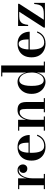

<svg xmlns="http://www.w3.org/2000/svg" viewBox="1225 -2015 800 3290"><g transform="rotate(-90 1625.0 -370.0)"><path d="M203 -214Q203 -261.5 211.8 -307Q220.5 -352.5 239 -389.2Q257.5 -426 286 -447.8Q314.5 -469.5 354 -469.5Q386 -469.5 408 -456.5Q430 -443.5 441.2 -422.5Q452.5 -401.5 452.5 -378Q452.5 -347 432.8 -324.5Q413 -302 380.5 -302Q347.5 -302 327.2 -321.8Q307 -341.5 307 -369.5Q307 -402.5 328.2 -421.8Q349.5 -441 380 -441Q400.5 -441 416.8 -432.2Q433 -423.5 442.2 -409.2Q451.5 -395 451.5 -378H432Q432 -397.5 421.8 -413.8Q411.5 -430 393.5 -439.8Q375.5 -449.5 352 -449.5Q321.5 -449.5 296 -430.2Q270.5 -411 252.2 -377.8Q234 -344.5 224.2 -302Q214.5 -259.5 214.5 -214ZM214.5 -460V-19.5H289.5V0H29V-19.5H96V-440.5H29V-460Z M754 10Q686.5 10 633.2 -18.2Q580 -46.5 549 -100Q518 -153.5 518 -230Q518 -306.5 547.5 -360Q577 -413.5 629 -441.5Q681 -469.5 749 -469.5Q822 -469.5 867.8 -440.2Q913.5 -411 935.2 -363.2Q957 -315.5 957 -261H585V-281H825.5Q825 -308.5 823 -338.2Q821 -368 813.5 -393.5Q806 -419 790.8 -434.8Q775.5 -450.5 749 -450.5Q719.5 -450.5 700.5 -433.2Q681.5 -416 670.8 -386Q660 -356 655.8 -317.5Q651.5 -279 651.5 -236Q651.5 -189.5 656.8 -149.2Q662 -109 675 -78.5Q688 -48 711.2 -30.5Q734.5 -13 770.5 -13Q835.5 -13 878.8 -47.2Q922 -81.5 941 -134H962.5Q943 -72.5 891.8 -31.2Q840.5 10 754 10Z M1217 -460V-19.5H1274V0H1031.5V-19.5H1098.5V-440.5H1031.5V-460ZM1522 -319.5V-19.5H1588.5V0H1346V-19.5H1403.5V-306Q1403.5 -348 1399.8 -376.2Q1396 -404.5 1384.8 -418.8Q1373.5 -433 1350 -433Q1316.5 -433 1291.8 -413.2Q1267 -393.5 1250.2 -362Q1233.5 -330.5 1225.2 -293.8Q1217 -257 1217 -224L1203 -222Q1203 -257 1211.5 -299.2Q1220 -341.5 1240 -380.5Q1260 -419.5 1294.8 -444.5Q1329.5 -469.5 1383 -469.5Q1440 -469.5 1470 -450Q1500 -430.5 1511 -396.8Q1522 -363 1522 -319.5Z M1869 9.5Q1816 9.5 1768.5 -19Q1721 -47.5 1691.2 -101Q1661.5 -154.5 1661.5 -229.5Q1661.5 -304.5 1691.2 -358.2Q1721 -412 1768.5 -440.8Q1816 -469.5 1869 -469.5Q1930 -469.5 1970.5 -429Q2011 -388.5 2027.5 -318V-730.5H1960.5V-750H2148V-19.5H2214.5V0H2027.5V-141Q2011 -70.5 1970.5 -30.5Q1930 9.5 1869 9.5ZM1897 -20.5Q1929.5 -20.5 1959.5 -44.8Q1989.5 -69 2008.5 -115.5Q2027.5 -162 2027.5 -229.5Q2027.5 -297 2008.5 -344Q1989.5 -391 1959.5 -415.2Q1929.5 -439.5 1897 -439.5Q1864.5 -439.5 1842.2 -415.8Q1820 -392 1809 -345.5Q1798 -299 1798 -229.5Q1798 -160 1809 -113.8Q1820 -67.5 1842.2 -44Q1864.5 -20.5 1897 -20.5Z M2523.5 10Q2456 10 2402.8 -18.2Q2349.5 -46.5 2318.5 -100Q2287.5 -153.5 2287.5 -230Q2287.5 -306.5 2317 -360Q2346.5 -413.5 2398.5 -441.5Q2450.5 -469.5 2518.5 -469.5Q2591.5 -469.5 2637.2 -440.2Q2683 -411 2704.8 -363.2Q2726.5 -315.5 2726.5 -261H2354.5V-281H2595Q2594.5 -308.5 2592.5 -338.2Q2590.5 -368 2583 -393.5Q2575.5 -419 2560.2 -434.8Q2545 -450.5 2518.5 -450.5Q2489 -450.5 2470 -433.2Q2451 -416 2440.2 -386Q2429.5 -356 2425.2 -317.5Q2421 -279 2421 -236Q2421 -189.5 2426.2 -149.2Q2431.5 -109 2444.5 -78.5Q2457.5 -48 2480.8 -30.5Q2504 -13 2540 -13Q2605 -13 2648.2 -47.2Q2691.5 -81.5 2710.5 -134H2732Q2712.5 -72.5 2661.2 -31.2Q2610 10 2523.5 10Z M2796.5 0V-19.5L3068.5 -440.5H2990Q2939 -440.5 2908.5 -423.5Q2878 -406.5 2863.2 -372.5Q2848.5 -338.5 2844 -288H2824.5V-460H3204.5V-440.5L2932 -19.5H3032.5Q3079 -19.5 3110.2 -27.8Q3141.5 -36 3160.2 -55Q3179 -74 3188.5 -105.8Q3198 -137.5 3201.5 -184H3220.5V0Z"/></g></svg>

Font: Bodoni Moda 11pt SemiBold
Style: Regular
Weight: 600
Designer: Owen Earl
Foundry: indestructible type
Version: Version 2.004